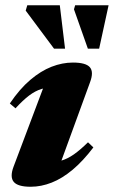

<svg xmlns="http://www.w3.org/2000/svg" viewBox="-20 -697 434 732"><path d="M31.5 -61 158.5 -398 191.5 -364Q162 -365 138.2 -357.8Q114.5 -350.5 91 -332.8Q67.5 -315 39 -284L17.5 -302.5Q55 -358 95.2 -392.2Q135.5 -426.5 176.5 -442.5Q217.5 -458.5 258 -458.5Q307 -458.5 322.5 -440.8Q338 -423 323.5 -384L197 -37.5L161 -78Q189.5 -77.5 213.5 -84.5Q237.5 -91.5 261.8 -108.5Q286 -125.5 315.5 -154.5L336 -135Q296.5 -83 256.8 -49.8Q217 -16.5 177 -0.8Q137 15 97 15Q48 15 32.5 -3.5Q17 -22 31.5 -61ZM228 -511.5H186L78 -656.5L84 -677H208ZM358 -511.5H315L262 -661.5L266.5 -677H394Z"/></svg>

Font: Newsreader 24pt ExtraBold
Style: Italic
Weight: 800
Italic angle: -17°
Designer: Hugues Gentile
Foundry: Production Type
Version: Version 1.003